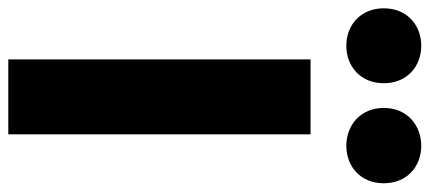

<svg xmlns="http://www.w3.org/2000/svg" viewBox="-354 -700 1010 451"><g transform="rotate(90 150.5 -475.0)"><path d="M241 10H65V-700H241ZM121 -872C121 -817 81 -784 33 -784C-15 -784 -55 -817 -55 -872C-55 -927 -15 -960 33 -960C81 -960 121 -927 121 -872ZM356 -872C356 -817 316 -784 268 -784C220 -784 179 -817 179 -872C179 -927 220 -960 268 -960C316 -960 356 -927 356 -872Z"/></g></svg>

Font: Repo ExtraBold
Style: Bold
Weight: 700
Designer: Stefan Peev
Foundry: Context Ltd
Version: Version 1.502